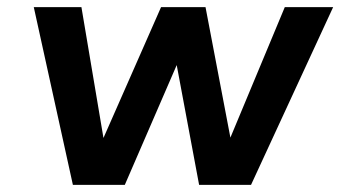

<svg xmlns="http://www.w3.org/2000/svg" viewBox="-20 -520 962 540"><path d="M917 -500 686 0H540L477 -337L331 0H185L75 -500H209L271 -132L433 -500H558L628 -133L781 -500Z"/></svg>

Font: Kulim Park
Style: Bold Italic
Weight: 700
Italic angle: -8°
Designer: Noponies / Dale Sattler
Foundry: Noponies
Version: Version 1.000; ttfautohint (v1.8.3)